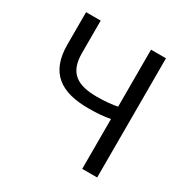

<svg xmlns="http://www.w3.org/2000/svg" viewBox="-166 -879 999 1024"><g transform="rotate(30 333.5 -367.0)"><path d="M475 0H567V-734H475V-383C445 -377 404 -372 350 -372C231 -372 165 -411 165 -534V-734H75V-534C75 -358 176 -296 341 -296C399 -296 440 -300 475 -307Z"/></g></svg>

Font: DAIFUKU Sans JP
Style: Regular
Weight: 400
Designer: Original font ‘Source Han Sans JP’ : Ryoko NISHIZUKA  (kana, bopomofo & ideographs); Paul D. Hunt (Latin, Greek & Cyrill
Foundry: Daifuku
Version: Version 1.001